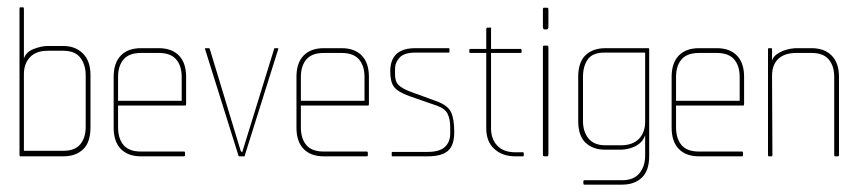

<svg xmlns="http://www.w3.org/2000/svg" viewBox="-20 -425 2334 522"><path d="M152 0H35Q33 0 33 -4V-401Q33 -405 35 -405H43Q45 -405 45 -401V-266Q51 -284 72 -292Q93 -300 110 -300H152Q185 -300 205.5 -279.5Q226 -259 226 -221V-79Q226 -38 206 -19Q186 0 152 0ZM213 -220Q213 -249 198.5 -268Q184 -287 152 -287H110Q78 -287 61.5 -269.5Q45 -252 45 -223V-15H152Q184 -15 198.5 -33Q213 -51 213 -80Z M484 -138H301V-79Q301 -48 316 -30.5Q331 -13 363 -13H480Q483 -13 483 -10V-3Q483 0 480 0H363Q328 0 308.5 -20Q289 -40 289 -78V-216Q289 -254 308.5 -274Q328 -294 363 -294H412Q447 -294 466.5 -274Q486 -254 486 -216V-143Q486 -138 484 -138ZM474 -216Q474 -246 459 -263.5Q444 -281 412 -281H363Q331 -281 316 -263.5Q301 -246 301 -216V-151H474Z M728 -294H735Q738 -294 736 -290L646 -4Q646 0 644 0H630Q629 0 629 -1Q628 -1 628 -3L538 -290Q536 -294 539 -294H548Q550 -293 550 -293L634 -16Q636 -12 637.5 -11.5Q639 -11 640 -16L725 -291Q726 -294 726 -294Q726 -294 728 -294Z M981 -138H798V-79Q798 -48 813 -30.5Q828 -13 860 -13H977Q980 -13 980 -10V-3Q980 0 977 0H860Q825 0 805.5 -20Q786 -40 786 -78V-216Q786 -254 805.5 -274Q825 -294 860 -294H909Q944 -294 963.5 -274Q983 -254 983 -216V-143Q983 -138 981 -138ZM971 -216Q971 -246 956 -263.5Q941 -281 909 -281H860Q828 -281 813 -263.5Q798 -246 798 -216V-151H971Z M1143 0H1046Q1045 0 1045 -3V-9Q1045 -12 1046 -12H1143Q1175 -12 1189.5 -25.5Q1204 -39 1204 -62V-79Q1204 -101 1197 -115.5Q1190 -130 1167 -138L1092 -164Q1062 -175 1051.5 -188.5Q1041 -202 1041 -231Q1041 -294 1109 -294H1200Q1202 -294 1202 -291V-285Q1202 -282 1200 -282H1109Q1079 -282 1066.5 -268.5Q1054 -255 1054 -238V-223Q1054 -203 1064 -193.5Q1074 -184 1095 -176L1169 -149Q1198 -138 1206.5 -119.5Q1215 -101 1215 -66Q1215 -30 1198 -15Q1181 0 1143 0Z M1402 0H1381Q1346 0 1324 -20Q1302 -40 1302 -76V-281H1258Q1256 -281 1256 -284V-288Q1256 -292 1258 -292H1302V-345Q1302 -350 1306 -350H1314Q1316 -350 1315.5 -348.5Q1315 -347 1315 -345V-292H1396Q1398 -292 1398 -288V-284Q1398 -281 1396 -281H1315V-76Q1315 -47 1332 -29Q1349 -11 1381 -11H1402Q1404 -11 1404 -8V-3Q1404 0 1402 0Z M1460 -345Q1456 -345 1456 -353V-397Q1456 -403 1457 -403.5Q1458 -404 1460 -404H1466Q1469 -404 1470 -403.5Q1471 -403 1471 -397V-353Q1471 -345 1466 -345ZM1460 0Q1458 0 1457 -1Q1456 -2 1456 -7V-294Q1456 -300 1457 -300.5Q1458 -301 1460 -301H1466Q1469 -301 1470 -300.5Q1471 -300 1471 -294V-7Q1471 -2 1470 -1Q1469 0 1466 0Z M1671 77H1569Q1566 77 1566 73V68Q1566 65 1569 65H1671Q1703 65 1718.5 46Q1734 27 1734 -2V-57Q1729 -44 1720.5 -36.5Q1712 -29 1702 -25Q1692 -21 1682.5 -19.5Q1673 -18 1668 -18H1626Q1592 -18 1572 -37Q1552 -56 1552 -96V-216Q1552 -256 1572 -275Q1592 -294 1626 -294H1743Q1745 -294 1745 -291V-1Q1745 39 1725 58Q1705 77 1671 77ZM1623 -282Q1591 -282 1578 -263.5Q1565 -245 1565 -216V-96Q1565 -67 1580 -48.5Q1595 -30 1626 -30H1668Q1700 -30 1717 -47.5Q1734 -65 1734 -94V-282Z M2001 -138H1818V-79Q1818 -48 1833 -30.5Q1848 -13 1880 -13H1997Q2000 -13 2000 -10V-3Q2000 0 1997 0H1880Q1845 0 1825.5 -20Q1806 -40 1806 -78V-216Q1806 -254 1825.5 -274Q1845 -294 1880 -294H1929Q1964 -294 1983.5 -274Q2003 -254 2003 -216V-143Q2003 -138 2001 -138ZM1991 -216Q1991 -246 1976 -263.5Q1961 -281 1929 -281H1880Q1848 -281 1833 -263.5Q1818 -246 1818 -216V-151H1991Z M2258 0H2250Q2248 0 2248 -4V-216Q2248 -246 2233 -263.5Q2218 -281 2187 -281H2145Q2113 -281 2096 -265Q2079 -249 2079 -219L2080 -4Q2080 0 2078 0H2070Q2068 0 2068 -4V-291Q2068 -294 2070 -294H2078Q2079 -294 2079 -287V-276V-260Q2082 -270 2090.5 -276.5Q2099 -283 2109.5 -287Q2120 -291 2129.5 -292.5Q2139 -294 2145 -294H2187Q2221 -294 2241 -274Q2261 -254 2261 -216V-4Q2261 0 2258 0Z"/></svg>

Font: Chathura Thin
Style: Regular
Weight: 250
Designer: Appaji Ambarisha Darbha
Foundry: Aditya Fonts
Version: Version 1.001 2016